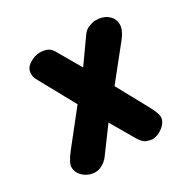

<svg xmlns="http://www.w3.org/2000/svg" viewBox="-127 -666 788 790"><g transform="rotate(-30 267.0 -270.5)"><path d="M110.5 0Q80 0 57 -19.8Q34 -39.5 34 -67.5Q34 -87.5 67.5 -130L185.5 -279L100 -434.5Q95.5 -443 88.8 -455Q82 -467 82 -482.5Q82 -509 107 -525Q132 -541 157.5 -541Q174 -541 189.5 -535.5Q205 -530 216 -511L281 -398.5L360 -510Q372.5 -527.5 390.8 -534.2Q409 -541 421.5 -541Q457.5 -541 479 -522.5Q500.5 -504 500.5 -477.5Q500.5 -450.5 474.5 -417.5L354.5 -267.5L434.5 -121Q444.5 -102.5 450.5 -87.5Q456.5 -72.5 456.5 -62.5Q456.5 -47 444.5 -32.5Q432.5 -18 415 -9Q397.5 0 381 0Q372.5 0 355.5 -5.8Q338.5 -11.5 322.5 -39L258 -150L173 -35Q161.5 -19.5 144.2 -9.8Q127 0 110.5 0Z"/></g></svg>

Font: Edu NSW ACT Hand
Style: Regular
Weight: 400
Designer: Tina and Corey Anderson, Eben Sorkin, Mirko Velimirovic
Foundry: Sorkin Type Co.
Version: Version 2.000